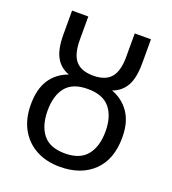

<svg xmlns="http://www.w3.org/2000/svg" viewBox="-139 -864 875 979"><g transform="rotate(20 298.0 -375.0)"><path d="M296 10Q225 10 169.5 -19Q114 -48 82 -104Q50 -160 50 -239Q50 -323 84 -374.5Q118 -426 180 -448Q132 -465 108 -508Q84 -551 84 -631V-760H172V-634Q172 -555 202.5 -520Q233 -485 298 -485Q363 -485 393.5 -520Q424 -555 424 -634V-760H512V-631Q512 -550 487.5 -507Q463 -464 415 -447Q475 -425 510.5 -373.5Q546 -322 546 -239Q546 -120 478.5 -55Q411 10 296 10ZM298 -63Q379 -63 417 -110Q455 -157 455 -239Q455 -320 417 -366Q379 -412 297 -412Q215 -412 178 -366Q141 -320 141 -239Q141 -157 178.5 -110Q216 -63 298 -63Z"/></g></svg>

Font: Noto Sans Historical
Style: Regular
Weight: 400
Designer: Monotype Design Team
Foundry: Monotype Imaging Inc.
Version: Version 2.013; ttfautohint (v1.8.4.7-5d5b)